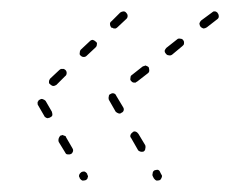

<svg xmlns="http://www.w3.org/2000/svg" viewBox="-20 -433 442 337"><path d="M125 -116Q128 -116 131 -117Q132 -118 133 -119Q134 -120 134 -122Q135 -123 134 -125Q134 -126 133 -127V-128Q131 -131 128 -132Q125 -132 123 -131Q120 -129 119 -126Q118 -123 120 -121V-120Q122 -117 125 -116ZM255 -116Q258 -116 261 -117Q263 -119 264 -122Q265 -125 263 -127L261 -131Q260 -134 257 -135Q254 -135 251 -134Q248 -132 248 -129Q247 -126 248 -124L250 -120Q252 -117 255 -116ZM96 -163Q97 -162 99 -162Q100 -162 102 -162Q103 -162 105 -163Q107 -164 108 -167Q109 -170 107 -173L96 -192Q96 -193 95 -194Q93 -195 92 -195Q91 -196 89 -196Q88 -195 86 -195Q84 -193 83 -190Q82 -187 83 -184L94 -166Q95 -164 96 -163ZM226 -167Q229 -166 232 -167Q235 -169 235 -172Q236 -175 235 -178L223 -198Q221 -201 218 -202Q215 -203 213 -201Q210 -199 209 -196Q208 -193 210 -191L222 -170Q223 -168 226 -167ZM60 -227Q61 -226 62 -226Q64 -225 65 -226Q67 -226 68 -227Q71 -228 72 -231Q72 -234 71 -237L60 -256Q58 -258 55 -259Q52 -260 50 -258Q48 -258 48 -257Q47 -255 46 -254Q46 -252 46 -251Q46 -249 47 -248L58 -229Q58 -228 60 -227ZM188 -234Q191 -233 193 -235Q196 -236 197 -239Q198 -242 196 -245L184 -265Q183 -268 180 -269Q177 -270 174 -268Q171 -267 171 -264Q170 -261 171 -258L183 -237Q185 -235 188 -234ZM67 -293Q66 -292 66 -290Q66 -289 66 -287Q67 -286 68 -285Q70 -283 73 -282Q76 -282 79 -284L94 -299Q97 -301 97 -305Q97 -308 95 -310Q94 -311 92 -312Q91 -312 90 -312Q88 -312 87 -312Q85 -311 84 -310L68 -295Q67 -294 67 -293ZM209 -296Q208 -293 210 -291Q211 -290 212 -289Q214 -288 215 -288Q217 -288 218 -288Q219 -289 221 -290L239 -304Q242 -306 242 -309Q242 -312 241 -315Q240 -316 238 -317Q237 -317 236 -318Q234 -318 233 -317Q231 -317 230 -316L211 -301Q209 -300 209 -296ZM120 -340Q119 -337 122 -335Q124 -333 127 -333Q130 -333 132 -335L148 -350Q150 -352 150 -355Q151 -358 148 -360Q146 -362 143 -363Q140 -363 138 -361L122 -346Q120 -344 120 -340ZM269 -344Q269 -341 271 -339Q273 -336 276 -336Q279 -335 282 -337L300 -352Q301 -353 302 -354Q303 -355 303 -357Q303 -358 303 -360Q302 -361 302 -362Q300 -365 297 -365Q293 -366 291 -364L272 -349Q270 -347 269 -344ZM173 -391Q173 -388 175 -385Q176 -384 178 -384Q179 -383 180 -383Q182 -383 183 -383Q185 -384 186 -385L202 -400Q204 -402 204 -405Q204 -408 202 -410Q200 -413 197 -413Q194 -413 191 -411L176 -396Q173 -394 173 -391ZM330 -392Q330 -389 332 -386Q334 -384 337 -383Q340 -383 343 -385L361 -399Q364 -401 364 -404Q364 -408 362 -410Q362 -411 360 -412Q359 -413 357 -413Q356 -413 355 -413Q353 -412 352 -411L333 -397Q331 -395 330 -392Z"/></svg>

Font: FRB American Cursive Dashed Extralight
Style: Italic
Weight: 200
Italic angle: -25°
Version: Version 2.0;Modular Font Editor K font №1